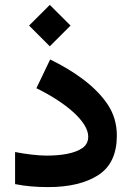

<svg xmlns="http://www.w3.org/2000/svg" viewBox="-20 -764 539 783"><path d="M98.6 -659.7 183.1 -575.2 267.6 -659.7 183.1 -744.1ZM168.9 -129.4C134.3 -129.4 84 -135.7 41.5 -144V-13.2C83 -4.9 126 -1 176.3 -1C262.7 -1 331.1 -17.6 381.3 -50.3C431.6 -83 456.5 -136.7 456.5 -211.4C456.5 -258.8 443.8 -301.3 418.5 -338.9C367.7 -414.6 280.8 -474.1 184.6 -521.5L128.4 -404.3C248 -345.7 339.8 -268.1 339.8 -207C339.8 -187 332 -171.4 315.9 -160.2C283.7 -137.7 229 -129.4 168.9 -129.4Z"/></svg>

Font: Vazirmatn
Style: Bold
Weight: 700
Designer: Saber Rastikerdar
Foundry: Saber Rastikerdar
Version: Version 33.003